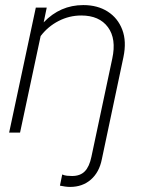

<svg xmlns="http://www.w3.org/2000/svg" viewBox="-20 -522 559 756"><path d="M256 214Q246 214 236 212.5Q226 211 216 209L225 165Q234 169 244 170Q254 171 264 171Q296 171 314 152.5Q332 134 340 95L422 -291Q439 -369 405 -415Q371 -461 300 -461Q253 -461 211 -439.5Q169 -418 140 -380L59 0H16L121 -492H164L152 -434Q217 -502 308 -502Q364 -502 404 -476.5Q444 -451 461.5 -405Q479 -359 466 -297L381 105Q371 156 338 185Q305 214 256 214Z"/></svg>

Font: Red Hat Display
Style: Italic
Weight: 300
Italic angle: -12°
Designer: Pentagram, MCKL
Foundry: Pentagram, MCKL
Version: Version 1.023